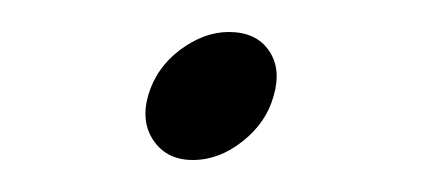

<svg xmlns="http://www.w3.org/2000/svg" viewBox="-20 -305 270 120"><path d="M100.5 -205Q84.5 -205 76.2 -216.8Q68 -228.5 72.5 -245Q77.5 -262.5 92.5 -273.8Q107.5 -285 123 -285Q140 -285 148 -273.5Q156 -262 151 -245Q146.5 -228.5 131.8 -216.8Q117 -205 100.5 -205Z"/></svg>

Font: Fraunces 9pt S000 Thin
Style: Italic
Weight: 100
Italic angle: -16°
Version: Version 1.000; ttfautohint (v1.8.3)